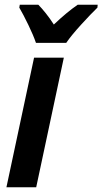

<svg xmlns="http://www.w3.org/2000/svg" viewBox="-20 -786 430 806"><path d="M258 -606Q279 -637 321 -683Q363 -729 389 -754L390 -766H306Q262 -736 206 -683Q190 -708 172.5 -730Q155 -752 141 -766H63L61 -754Q78 -725 99 -681.5Q120 -638 131 -606ZM132 0 248 -544H123L7 0Z"/></svg>

Font: Noto Sans UI SemiCondensed
Style: Bold Italic
Weight: 700
Width: 4
Designer: Monotype Design Team
Foundry: Monotype Imaging Inc.
Version: 1.001